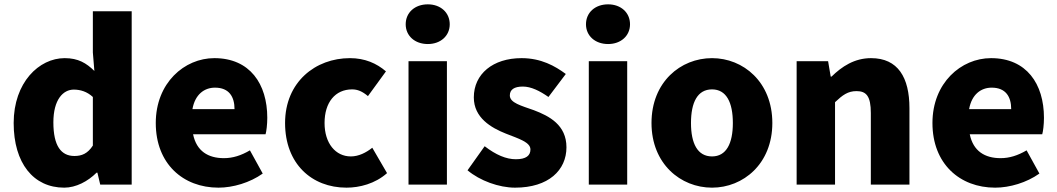

<svg xmlns="http://www.w3.org/2000/svg" viewBox="-20 -851 4874 885"><path d="M276 14C330 14 385 -15 425 -55H429L442 0H587V-799H408V-609L415 -524C378 -560 341 -583 278 -583C160 -583 43 -471 43 -284C43 -99 134 14 276 14ZM323 -132C262 -132 226 -178 226 -287C226 -392 271 -438 320 -438C350 -438 381 -429 408 -404V-180C384 -143 357 -132 323 -132Z M987 14C1054 14 1132 -9 1191 -51L1132 -158C1091 -134 1053 -122 1012 -122C940 -122 886 -154 870 -232H1204C1208 -245 1212 -277 1212 -308C1212 -464 1132 -583 968 -583C830 -583 698 -469 698 -284C698 -96 824 14 987 14ZM867 -348C879 -416 922 -447 971 -447C1036 -447 1061 -405 1061 -348Z M1577 14C1637 14 1709 -4 1764 -53L1696 -170C1667 -147 1633 -130 1597 -130C1527 -130 1476 -190 1476 -284C1476 -379 1525 -439 1603 -439C1628 -439 1650 -430 1676 -408L1759 -522C1716 -559 1662 -583 1593 -583C1434 -583 1294 -473 1294 -284C1294 -96 1417 14 1577 14Z M1863 0H2040V-569H1863ZM1952 -648C2011 -648 2053 -686 2053 -739C2053 -793 2011 -831 1952 -831C1892 -831 1850 -793 1850 -739C1850 -686 1892 -648 1952 -648Z M2354 14C2509 14 2591 -67 2591 -172C2591 -275 2512 -316 2441 -343C2382 -364 2330 -377 2330 -411C2330 -438 2350 -452 2390 -452C2428 -452 2468 -432 2508 -404L2588 -510C2538 -547 2474 -583 2384 -583C2252 -583 2164 -510 2164 -402C2164 -308 2244 -262 2312 -235C2370 -212 2425 -196 2425 -162C2425 -134 2405 -117 2358 -117C2313 -117 2266 -137 2214 -177L2135 -66C2192 -18 2280 14 2354 14Z M2694 0H2871V-569H2694ZM2783 -648C2842 -648 2884 -686 2884 -739C2884 -793 2842 -831 2783 -831C2723 -831 2681 -793 2681 -739C2681 -686 2723 -648 2783 -648Z M3262 14C3406 14 3540 -96 3540 -284C3540 -473 3406 -583 3262 -583C3117 -583 2983 -473 2983 -284C2983 -96 3117 14 3262 14ZM3262 -130C3195 -130 3165 -190 3165 -284C3165 -379 3195 -439 3262 -439C3328 -439 3358 -379 3358 -284C3358 -190 3328 -130 3262 -130Z M3652 0H3829V-380C3864 -413 3888 -431 3928 -431C3973 -431 3994 -408 3994 -330V0H4172V-352C4172 -494 4119 -583 3995 -583C3918 -583 3860 -544 3813 -498H3809L3797 -569H3652Z M4567 14C4634 14 4712 -9 4771 -51L4712 -158C4671 -134 4633 -122 4592 -122C4520 -122 4466 -154 4450 -232H4784C4788 -245 4792 -277 4792 -308C4792 -464 4712 -583 4548 -583C4410 -583 4278 -469 4278 -284C4278 -96 4404 14 4567 14ZM4447 -348C4459 -416 4502 -447 4551 -447C4616 -447 4641 -405 4641 -348Z"/></svg>

Font: Noto Sans CJK KR Black
Style: Regular
Weight: 900
Designer: Ryoko NISHIZUKA (kana & ideographs); Paul D. Hunt (Latin, Greek & Cyrillic); Wenlong ZHANG (bopomofo); Sandoll Communica
Foundry: Adobe Systems Incorporated
Version: Version 1.004;PS 1.004;hotconv 1.0.82;makeotf.lib2.5.63406